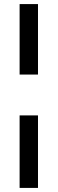

<svg xmlns="http://www.w3.org/2000/svg" viewBox="-20 -720 282 940"><path d="M166 -700H76V-355H166ZM76 200H166V-155H76Z"/></svg>

Font: Jakob Semi-Condensed
Style: Regular
Weight: 400
Width: 4
Designer: Alan Madić
Foundry: X Cicéro
Version: Version 1.000;Glyphs 3.1.2 (3151)